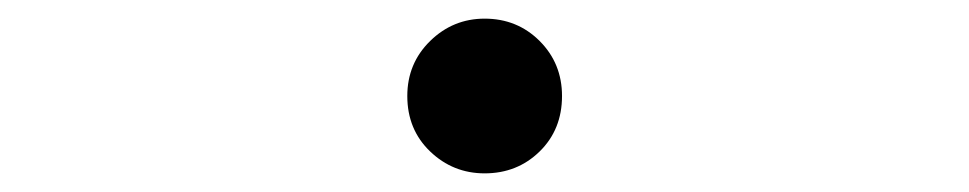

<svg xmlns="http://www.w3.org/2000/svg" viewBox="-20 -463 1040 206"><path d="M500 -277Q466 -277 441.5 -300.5Q417 -324 417 -360Q417 -395 441.5 -419Q466 -443 500 -443Q535 -443 559 -419Q583 -395 583 -360Q583 -324 559 -300.5Q535 -277 500 -277Z"/></svg>

Font: Murecho Medium
Style: Regular
Weight: 500
Designer: Neil Summerour
Foundry: Positype
Version: Version 1.010; ttfautohint (v1.8.3)